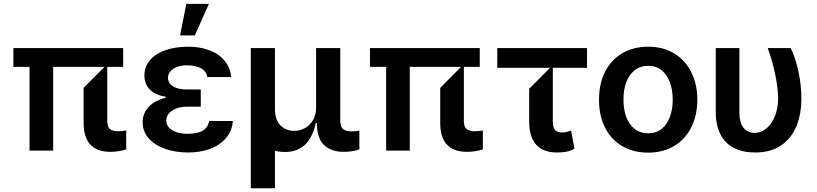

<svg xmlns="http://www.w3.org/2000/svg" viewBox="-20 -801 4343 1021"><path d="M137.1 0V-445.3H51.1V-545.5H634.9V-445.3H550.4V-159.1Q550.1 -127.1 564.5 -115.1Q578.8 -103 606.9 -103Q630.7 -103 651.3 -107.2V-6.4Q608.7 6.4 567.5 6.4Q424.7 6.4 424.7 -147V-333.8L535.5 -445.3H262.8V0Z M1047.6 -325.3V-233.7H974.4Q943.5 -233.7 918.5 -224.6Q893.5 -215.6 878.9 -198.7Q864.3 -181.8 864.3 -159.1Q864.3 -139.6 878 -123.6Q891.7 -107.6 917.4 -98.5Q943.2 -89.5 978 -89.5Q1030.5 -89.5 1058.2 -106.4Q1085.9 -123.2 1092.3 -157.7H1218Q1214.5 -105.5 1182.5 -67.6Q1150.6 -29.8 1098 -9.9Q1045.5 9.9 981.5 9.9Q912.6 9.9 857.2 -9.8Q801.8 -29.5 770.2 -65.9Q738.6 -102.3 738.6 -150.6Q738.6 -198.5 770.2 -232.4Q801.8 -266.3 860.8 -280.9V-286.6Q801.1 -296.9 774.5 -326.9Q747.9 -356.9 747.9 -399.1Q747.9 -446.4 777.3 -481Q806.8 -515.6 859.7 -534.1Q912.6 -552.6 980.8 -552.6Q1044.4 -552.6 1094.6 -533.4Q1144.9 -514.2 1174.9 -477.6Q1204.9 -441.1 1208.8 -391.3H1082.4Q1077.8 -421.5 1049.5 -437.7Q1021.3 -453.8 975.9 -453.8Q944.2 -453.8 921 -445Q897.7 -436.1 885.5 -420.8Q873.2 -405.5 872.9 -386.4Q873.6 -358.3 899.9 -341.8Q926.1 -325.3 974.4 -325.3ZM1016.3 -612.9H937.5L970.9 -780.5H1090.9Z M1891 -106.5V-6.4Q1852.6 6.4 1807.9 6.4Q1740.1 6.4 1702.6 -30.4Q1665.1 -67.1 1665.1 -147H1659.4Q1641 -66.1 1600 -29.5Q1558.9 7.1 1495.4 7.1Q1466.6 7.1 1442.1 0.7V200.3H1313.6V-545.5H1442.1V-218Q1442.1 -183.6 1454.7 -158.2Q1467.3 -132.8 1490.8 -119Q1514.2 -105.1 1545.1 -105.1Q1574.2 -105.1 1600.9 -119.3Q1627.5 -133.5 1644.2 -161.8Q1660.9 -190 1660.9 -229.4V-545.5H1789.4V-159.1Q1789.4 -126.8 1804.7 -114.5Q1820 -102.3 1849.1 -102.3Q1864 -102.3 1876.6 -104.2Q1889.2 -106.2 1891 -106.5Z M2033.4 0V-445.3H1947.4V-545.5H2531.2V-445.3H2446.7V-159.1Q2446.4 -127.1 2460.8 -115.1Q2475.1 -103 2503.2 -103Q2527 -103 2547.6 -107.2V-6.4Q2505 6.4 2463.8 6.4Q2321 6.4 2321 -147V-333.8L2431.8 -445.3H2159.1V0Z M2794 -156.2V-328.8L2904.8 -440.3H2624.3V-545.5H3101.6V-440.3H2919.7V-154.1Q2919.7 -120.4 2932.9 -108.5Q2946 -96.6 2969.5 -96.6Q2980.5 -96.6 2988.8 -98.4Q2997.2 -100.1 3009.2 -104L3017 -106.5L3034.8 -9.9Q3012.8 1.8 2991.3 5.9Q2969.8 9.9 2941.1 9.9Q2869.3 9.9 2831.7 -31.1Q2794 -72.1 2794 -156.2Z M3165.5 -270.6Q3165.1 -354.4 3197.1 -418.3Q3229 -482.2 3288.4 -517.4Q3347.7 -552.6 3426.8 -552.6Q3505.3 -552.6 3564.3 -517.4Q3623.2 -482.2 3655.5 -418.3Q3687.9 -354.4 3688.2 -270.6Q3687.9 -186.8 3655.5 -123Q3623.2 -59.3 3564.3 -24.3Q3505.3 10.7 3426.8 10.7Q3347.7 10.7 3288.4 -24.3Q3229 -59.3 3197.1 -123Q3165.1 -186.8 3165.5 -270.6ZM3557.5 -271.3Q3557.2 -322.1 3542.4 -362.7Q3527.7 -403.4 3498.6 -427.2Q3469.5 -451 3427.6 -451Q3384.6 -451 3354.8 -427.2Q3324.9 -403.4 3310 -362.7Q3295.1 -322.1 3295.5 -271.3Q3295.1 -220.2 3310 -179.7Q3324.9 -139.2 3354.6 -115.8Q3384.2 -92.3 3427.6 -92.3Q3469.5 -92.3 3498.6 -115.8Q3527.7 -139.2 3542.4 -179.7Q3557.2 -220.2 3557.5 -271.3Z M3786.2 -545.5H3911.9V-204.5Q3911.9 -147 3934.3 -120.7Q3956.7 -94.5 3991.5 -94.5Q4028.8 -94.5 4057.5 -119.7Q4086.3 -144.9 4102.1 -186.8Q4117.9 -228.7 4117.9 -277Q4116.5 -338.8 4101.2 -410.3Q4085.9 -481.9 4062.5 -545.5H4184.7Q4208.8 -498.6 4225.1 -424.2Q4241.5 -349.8 4241.5 -277Q4241.5 -195.3 4215.4 -130.7Q4189.3 -66.1 4134.2 -28.1Q4079.2 9.9 3995.7 9.9Q3931.5 9.9 3884.6 -13.3Q3837.7 -36.6 3812 -84.9Q3786.2 -133.2 3786.2 -206Z"/></svg>

Font: Riot Sans
Style: Bold
Weight: 600
Designer: Rasmus Andersson
Foundry: rsms
Version: Version 4.001